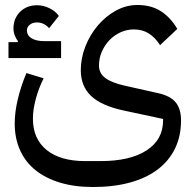

<svg xmlns="http://www.w3.org/2000/svg" viewBox="-20 -510 777 770"><path d="M353 240Q279 240 221 222.5Q163 205 122.5 172.5Q82 140 60.5 92.5Q39 45 39 -15Q39 -60 51.5 -112.5Q64 -165 86 -217L155 -196Q135 -156 123.5 -113Q112 -70 112 -34Q112 47 167 91.5Q222 136 321 136H384Q502 136 568 93Q634 50 634 -27V-33L475 -67Q387 -86 345.5 -125Q304 -164 304 -229Q304 -277 322.5 -324Q341 -371 372.5 -408Q404 -445 445 -467.5Q486 -490 531 -490Q587 -490 626 -464.5Q665 -439 691 -394L622 -329Q602 -360 576.5 -376Q551 -392 517 -392Q489 -392 463.5 -380.5Q438 -369 419 -349Q400 -329 388.5 -303Q377 -277 377 -247Q377 -216 402.5 -197Q428 -178 482 -166L616 -136Q664 -125 685 -99Q706 -73 706 -27Q706 36 682 85.5Q658 135 612.5 169.5Q567 204 501.5 222Q436 240 353 240ZM14 -341H51L52 -345Q44 -355 39 -368.5Q34 -382 34 -396Q34 -436 60.5 -462.5Q87 -489 129 -489Q153 -489 177.5 -477.5Q202 -466 216 -446L177 -397Q156 -420 129 -420Q111 -420 99.5 -411Q88 -402 88 -388Q88 -368 106.5 -356.5Q125 -345 159 -345H225V-277H14Z"/></svg>

Font: IBM Plex Sans Arabic Text
Style: Regular
Weight: 450
Designer: Mike Abbink, Paul van der Laan, Pieter van Rosmalen, Wael Morcos, Khajak Apelian
Foundry: Bold Monday
Version: Version 1.2